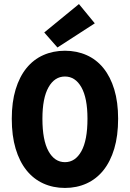

<svg xmlns="http://www.w3.org/2000/svg" viewBox="-20 -914 640 946"><path d="M300 12Q242 12 193.5 -10Q145 -32 110.5 -75Q76 -118 57 -181.5Q38 -245 38 -329Q38 -411 57 -473.5Q76 -536 110.5 -578.5Q145 -621 193.5 -642.5Q242 -664 300 -664Q358 -664 406.5 -642.5Q455 -621 489.5 -578.5Q524 -536 543 -473.5Q562 -411 562 -329Q562 -245 543 -181.5Q524 -118 489.5 -75Q455 -32 406.5 -10Q358 12 300 12ZM300 -115Q351 -115 381 -169Q411 -223 411 -329Q411 -431 381 -484Q351 -537 300 -537Q249 -537 219 -484Q189 -431 189 -329Q189 -223 219 -169Q249 -115 300 -115ZM263 -680 198 -754 369 -894 447 -799Z"/></svg>

Font: Source Code Pro
Style: Bold
Weight: 700
Monospace: yes
Designer: Paul D. Hunt, Teo Tuominen
Foundry: Adobe Systems Incorporated
Version: Version 2.030;PS 1.000;hotconv 16.6.51;makeotf.lib2.5.65220